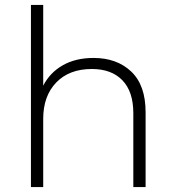

<svg xmlns="http://www.w3.org/2000/svg" viewBox="-20 -762 713 782"><path d="M106 0V-742H156V-413Q183 -466 235.5 -496Q288 -526 361 -526Q456 -526 514.5 -470.5Q573 -415 573 -305V0H523V-301Q523 -389 478.5 -435Q434 -481 354 -481Q262 -481 209 -426Q156 -371 156 -278V0Z"/></svg>

Font: Montserrat Light
Style: Regular
Weight: 300
Designer: Julieta Ulanovsky
Foundry: Julieta Ulanovsky
Version: Version 9.000; ttfautohint (v1.8.4.7-5d5b)